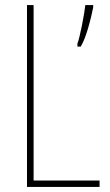

<svg xmlns="http://www.w3.org/2000/svg" viewBox="-20 -734 431 754"><path d="M346 -705V-714H315C312 -682 293 -583 284 -563V-551H297C319 -586 338 -665 346 -705ZM86 0H371V-25H112V-714H86Z"/></svg>

Font: Noto Sans Condensed Thin
Style: Regular
Weight: 100
Width: 3
Designer: Monotype Design Team
Foundry: Monotype Imaging Inc.
Version: Version 2.013